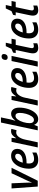

<svg xmlns="http://www.w3.org/2000/svg" viewBox="1558 -2358 810 3965"><g transform="rotate(-90 1962.5 -375.0)"><path d="M54 -541H160L172 -257Q175 -221 175 -167Q175 -135 174 -124H178Q199 -182 227 -240L368 -541H481L213 0H93Z M462 -178Q462 -274 494.5 -359.5Q527 -445 587 -497.5Q647 -550 727 -550Q796 -550 833.5 -516.5Q871 -483 871 -423Q871 -334 797.5 -282.5Q724 -231 587 -231H573Q569 -211 569 -184Q569 -76 663 -76Q697 -76 726.5 -84.5Q756 -93 795 -113V-28Q759 -8 722 1Q685 10 640 10Q556 10 509 -39.5Q462 -89 462 -178ZM595 -310Q679 -310 724.5 -338Q770 -366 770 -416Q770 -440 756.5 -453Q743 -466 716 -466Q676 -466 640.5 -423.5Q605 -381 587 -310Z M1016 -541H1099L1090 -448H1094Q1124 -498 1158 -524.5Q1192 -551 1238 -551Q1263 -551 1284 -544L1257 -438Q1232 -445 1212 -445Q1157 -445 1118 -392Q1079 -339 1063 -262L1007 0H901Z M1369 -71H1365L1337 0H1254L1415 -760H1521L1481 -569Q1462 -490 1452 -463H1455Q1486 -505 1519.5 -527.5Q1553 -550 1595 -550Q1654 -550 1688.5 -506Q1723 -462 1723 -379Q1723 -290 1694.5 -199.5Q1666 -109 1611.5 -49.5Q1557 10 1484 10Q1442 10 1412.5 -12Q1383 -34 1369 -71ZM1614 -372Q1614 -460 1554 -460Q1512 -460 1477 -412.5Q1442 -365 1422 -295.5Q1402 -226 1402 -166Q1402 -125 1419.5 -102Q1437 -79 1471 -79Q1511 -79 1543.5 -125.5Q1576 -172 1595 -241Q1614 -310 1614 -372Z M1881 -541H1964L1955 -448H1959Q1989 -498 2023 -524.5Q2057 -551 2103 -551Q2128 -551 2149 -544L2122 -438Q2097 -445 2077 -445Q2022 -445 1983 -392Q1944 -339 1928 -262L1872 0H1766Z M2131 -178Q2131 -274 2163.5 -359.5Q2196 -445 2256 -497.5Q2316 -550 2396 -550Q2465 -550 2502.5 -516.5Q2540 -483 2540 -423Q2540 -334 2466.5 -282.5Q2393 -231 2256 -231H2242Q2238 -211 2238 -184Q2238 -76 2332 -76Q2366 -76 2395.5 -84.5Q2425 -93 2464 -113V-28Q2428 -8 2391 1Q2354 10 2309 10Q2225 10 2178 -39.5Q2131 -89 2131 -178ZM2264 -310Q2348 -310 2393.5 -338Q2439 -366 2439 -416Q2439 -440 2425.5 -453Q2412 -466 2385 -466Q2345 -466 2309.5 -423.5Q2274 -381 2256 -310Z M2708 -669Q2708 -702 2726.5 -724.5Q2745 -747 2778 -747Q2803 -747 2816.5 -735Q2830 -723 2830 -700Q2830 -665 2811 -643Q2792 -621 2761 -621Q2736 -621 2722 -633Q2708 -645 2708 -669ZM2685 -541H2791L2676 0H2570Z M2844 -101Q2844 -130 2853 -172L2913 -455H2849L2860 -509L2937 -543L2992 -660H3063L3037 -541H3146L3128 -455H3019L2958 -166Q2951 -129 2951 -120Q2951 -80 2990 -80Q3020 -80 3052 -93V-10Q3034 -1 3007 4.5Q2980 10 2956 10Q2902 10 2873 -17.5Q2844 -45 2844 -101Z M3151 -178Q3151 -274 3183.5 -359.5Q3216 -445 3276 -497.5Q3336 -550 3416 -550Q3485 -550 3522.5 -516.5Q3560 -483 3560 -423Q3560 -334 3486.5 -282.5Q3413 -231 3276 -231H3262Q3258 -211 3258 -184Q3258 -76 3352 -76Q3386 -76 3415.5 -84.5Q3445 -93 3484 -113V-28Q3448 -8 3411 1Q3374 10 3329 10Q3245 10 3198 -39.5Q3151 -89 3151 -178ZM3284 -310Q3368 -310 3413.5 -338Q3459 -366 3459 -416Q3459 -440 3445.5 -453Q3432 -466 3405 -466Q3365 -466 3329.5 -423.5Q3294 -381 3276 -310Z M3623 -101Q3623 -130 3632 -172L3692 -455H3628L3639 -509L3716 -543L3771 -660H3842L3816 -541H3925L3907 -455H3798L3737 -166Q3730 -129 3730 -120Q3730 -80 3769 -80Q3799 -80 3831 -93V-10Q3813 -1 3786 4.5Q3759 10 3735 10Q3681 10 3652 -17.5Q3623 -45 3623 -101Z"/></g></svg>

Font: Noto Sans UI NarrowMedium
Style: Italic
Weight: 500
Width: 4
Italic angle: -12°
Designer: Monotype Design Team
Foundry: Monotype Imaging Inc.
Version: Version 1.001